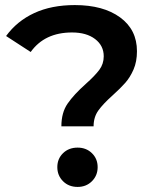

<svg xmlns="http://www.w3.org/2000/svg" viewBox="-20 -730 621 757"><path d="M318 -399Q354 -431 371.5 -454.5Q389 -478 389 -508Q389 -550 355 -576Q321 -602 264 -602Q156 -602 101 -525L4 -588Q47 -647 115 -678.5Q183 -710 275 -710Q387 -710 453.5 -661.5Q520 -613 520 -528Q520 -487 506.5 -456Q493 -425 474 -403.5Q455 -382 424 -354Q386 -320 367.5 -294Q349 -268 349 -232H222Q222 -286 246.5 -321.5Q271 -357 318 -399ZM206 -71Q206 -104 228.5 -126Q251 -148 286 -148Q320 -148 342.5 -126Q365 -104 365 -71Q365 -38 342.5 -15.5Q320 7 286 7Q251 7 228.5 -15.5Q206 -38 206 -71Z"/></svg>

Font: mBank SemiBold
Style: Regular
Weight: 600
Designer: Julieta Ulanovsky
Foundry: Julieta Ulanovsky
Version: Version 7.200